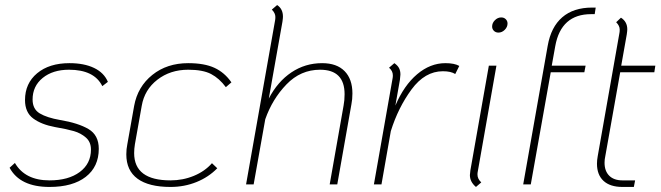

<svg xmlns="http://www.w3.org/2000/svg" viewBox="-20 -730 2618 760"><path d="M18 -66 39 -85Q79 -16 176 -16Q251 -16 295.5 -49Q340 -82 340 -138Q340 -168 320 -185.5Q300 -203 272.5 -211Q245 -219 198 -227Q144 -237 111.5 -261Q79 -285 79 -334Q79 -400 127 -440Q175 -480 255 -480Q313 -480 352.5 -461Q392 -442 407 -406L385 -389Q353 -454 253 -454Q189 -454 149 -421.5Q109 -389 109 -336Q109 -298 137.5 -281Q166 -264 218 -255Q290 -243 330.5 -219Q371 -195 371 -141Q371 -70 319.5 -30Q268 10 176 10Q59 10 18 -66Z M480 -119Q480 -140 484 -159L511 -311Q525 -387 583 -433.5Q641 -480 725 -480Q789 -480 829 -461.5Q869 -443 896 -404L874 -385Q848 -420 815.5 -437Q783 -454 725 -454Q654 -454 603 -414.5Q552 -375 541 -311L514 -159Q511 -141 511 -124Q511 -16 655 -16Q704 -16 747.5 -34Q791 -52 819 -84L840 -64Q806 -29 758 -9.5Q710 10 655 10Q569 10 524.5 -22.5Q480 -55 480 -119Z M1375 -360Q1375 -337 1371 -317L1315 0H1285L1340 -312Q1344 -333 1344 -357Q1344 -454 1247 -454Q1170 -454 1114 -396Q1058 -338 1030 -258L984 0H954L1069 -650Q1070 -655 1070 -663Q1070 -678 1056 -692L1077 -710Q1100 -695 1100 -664Q1100 -658 1098 -644L1044 -340Q1079 -407 1133.5 -443.5Q1188 -480 1255 -480Q1313 -480 1344 -448.5Q1375 -417 1375 -360Z M1798 -469 1782 -437Q1765 -448 1733 -448Q1662 -448 1609 -376Q1556 -304 1527 -211L1490 0H1460L1534 -420Q1535 -424 1535 -432Q1535 -449 1520 -462L1541 -480Q1554 -471 1559.5 -460.5Q1565 -450 1565 -435Q1565 -430 1563 -414L1545 -312Q1579 -392 1631 -436Q1683 -480 1743 -480Q1779 -480 1798 -469Z M1928 -625Q1928 -639 1939 -650Q1950 -661 1964 -661Q1975 -661 1982 -654Q1989 -647 1989 -637Q1989 -623 1978 -612Q1967 -601 1953 -601Q1942 -601 1935 -608Q1928 -615 1928 -625ZM1840 -37Q1840 -42 1842 -56L1915 -470H1945L1871 -50Q1870 -46 1870 -39Q1870 -22 1885 -8L1864 10Q1840 -10 1840 -37Z M2338 -700 2334 -674H2320Q2201 -674 2178 -548L2164 -470H2298L2293 -444H2160L2081 0H2051L2148 -549Q2161 -623 2205.5 -661.5Q2250 -700 2324 -700Z M2376 -112Q2373 -99 2373 -86Q2373 -53 2391.5 -34.5Q2410 -16 2444 -16H2494L2489 10H2444Q2395 10 2369 -14Q2343 -38 2343 -82Q2343 -96 2346 -112L2432 -600Q2433 -605 2433 -613Q2433 -628 2419 -642L2438 -660Q2463 -644 2463 -614Q2463 -608 2461 -594L2439 -470H2574L2570 -444H2435Z"/></svg>

Font: KoHo ExtraLight
Style: Italic
Weight: 275
Italic angle: -10°
Version: Version 1.000; ttfautohint (v1.6)